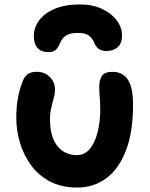

<svg xmlns="http://www.w3.org/2000/svg" viewBox="-20 -835 676 865"><path d="M327.8 10Q257.4 10 205.6 -17.3Q153.8 -44.6 120.2 -90.2Q86.6 -135.8 70 -191.7Q53.4 -247.6 53.4 -304.6Q53.4 -354.8 60.9 -394.3Q68.4 -433.8 82.6 -469.6Q90 -489.8 104.7 -500.7Q119.4 -511.6 145 -511.6Q179.8 -511.6 203.7 -488.9Q227.6 -466.2 227.6 -430.2Q227.6 -415 224.1 -401.1Q220.6 -387.2 216.4 -372Q212.2 -356.8 208.7 -338.9Q205.2 -321 205.2 -299Q205.2 -260.6 213.1 -230.3Q221 -200 236.8 -179.2Q252.6 -158.4 275.3 -147.3Q298 -136.2 326.6 -136.2Q361.6 -136.2 384.9 -164.5Q408.2 -192.8 419.9 -239.7Q431.6 -286.6 431.6 -342.4Q431.6 -364.4 430.5 -381.1Q429.4 -397.8 428.2 -412.3Q427 -426.8 427 -442.8Q427 -475.4 439.7 -493.4Q452.4 -511.4 486.8 -511.4Q516.4 -511.4 537 -496.6Q557.6 -481.8 568.5 -449.5Q579.4 -417.2 579.4 -364.2Q579.4 -239.4 547.3 -156.5Q515.2 -73.6 458.6 -31.8Q402 10 327.8 10ZM340 -815Q396.2 -815 438.7 -795.4Q481.2 -775.8 505.5 -743.8Q529.8 -711.8 529.8 -675Q529.8 -639.4 510 -622.3Q490.2 -605.2 459.6 -605.2Q438.8 -605.2 425.5 -614.3Q412.2 -623.4 404.2 -643.2Q396.4 -662.6 380.2 -674.7Q364 -686.8 331 -686.8Q296 -686.8 278.1 -675.2Q260.2 -663.6 251.8 -643.8Q243.8 -622.8 232.5 -611.5Q221.2 -600.2 199 -600.2Q165.8 -600.2 149.1 -618.9Q132.4 -637.6 132.4 -671.4Q132.4 -711.2 156.6 -743.6Q180.8 -776 227.3 -795.5Q273.8 -815 340 -815Z"/></svg>

Font: Shantell Sans Light
Style: Regular
Weight: 300
Designer: Stephen Nixon, Anya Danilova, Shantell Martin
Foundry: Arrow Type
Version: Version 1.011;[c5ecc13dd]